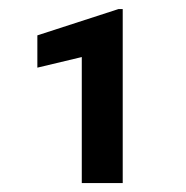

<svg xmlns="http://www.w3.org/2000/svg" viewBox="-20 -730 410 424"><path d="M251 -325.7H160.6V-604L62.5 -580.6V-651.9L241.7 -710H251Z"/></svg>

Font: Shabnam Medium FD
Style: Medium-FD
Weight: 500
Foundry: DejaVu fonts team - Redesigned by Saber Rastikerdar - Based on Vazir font
Version: Version 5.0.0